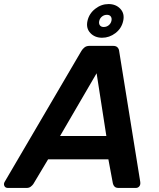

<svg xmlns="http://www.w3.org/2000/svg" viewBox="-65 -926 782 946"><path d="M-26 0Q-39 0 -43.5 -10Q-48 -20 -42 -30L336 -675Q342 -685 351.5 -692.5Q361 -700 376 -700H492Q507 -700 514 -692.5Q521 -685 522 -675L626 -30Q628 -16 621.5 -8Q615 0 604 0H519Q506 0 499.5 -6.5Q493 -13 491 -23L469 -141H172L99 -19Q94 -12 86 -6Q78 0 66 0ZM231 -256H459L411 -565ZM438 -740Q402 -740 380 -763.5Q358 -787 366 -823Q374 -859 404 -882.5Q434 -906 470 -906Q506 -906 528 -882.5Q550 -859 542 -823Q534 -786 504 -763Q474 -740 438 -740ZM446 -793Q460 -793 470.5 -801.5Q481 -810 484 -823Q487 -836 481 -844.5Q475 -853 462 -853Q448 -853 437.5 -844.5Q427 -836 424 -823Q421 -810 427 -801.5Q433 -793 446 -793Z"/></svg>

Font: Rubik Medium
Style: Italic
Weight: 500
Italic angle: -12°
Designer: Hubert and Fischer
Foundry: Hubert and Fischer
Version: Version 2.300;gftools[0.9.30]